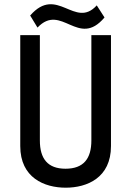

<svg xmlns="http://www.w3.org/2000/svg" viewBox="-20 -864 606 891"><path d="M404 -212C404 -128 368 -81 284 -81C201 -81 165 -128 165 -212V-701H74V-186C74 -39 186 7 285 7C384 7 495 -39 495 -186V-701H404ZM429 -839C327 -727 245 -935 120 -792L154 -736C265 -853 343 -638 465 -783Z"/></svg>

Font: Advent Pro
Style: SemiBold
Weight: 600
Designer: Andreas Kalpakidis
Foundry: Andreas Kalpakidis
Version: Version 2.002 2008